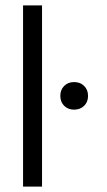

<svg xmlns="http://www.w3.org/2000/svg" viewBox="-20 -687 394 707"><path d="M64.9 -667H134.8V0H64.9ZM216.3 -370.6Q230.5 -384.8 252.9 -384.8Q275.4 -384.8 289.8 -370.6Q304.2 -356.4 304.2 -334Q304.2 -311.5 289.8 -297.4Q275.4 -283.2 252.9 -283.2Q230.5 -283.2 216.3 -297.4Q202.1 -311.5 202.1 -334Q202.1 -356.4 216.3 -370.6Z"/></svg>

Font: Gidolinya
Style: Regular
Weight: 400
Version: Version 1.0.3